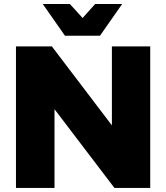

<svg xmlns="http://www.w3.org/2000/svg" viewBox="-20 -931 823 951"><path d="M475.1 -753.9H301.8L191.9 -911.1H326.2L389.2 -841.8L451.2 -911.1H585ZM534.2 -701.2H724.1V0H546.9L250 -390.1V0H59.1V-701.2H236.8L534.2 -310.1Z"/></svg>

Font: Montserrat arm ExtraBold
Style: Regular
Weight: 800
Designer: Julieta Ulanovsky
Foundry: Julieta Ulanovsky
Version: Version 6.000;PS 006.000;hotconv 1.0.88;makeotf.lib2.5.64775